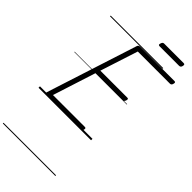

<svg xmlns="http://www.w3.org/2000/svg" viewBox="-490 -1294 1900 1900"><g transform="rotate(45 459.5 -344.0)"><path d="M111 0Q97 0 90.5 -5.5Q84 -11 88 -23L396 -979Q399 -988 406 -993Q413 -998 428 -998H905Q916 -998 918 -991.5Q920 -985 917 -973Q914 -960 907.5 -954Q901 -948 891 -948H441L313 -552H691Q702 -552 704 -546Q706 -540 703 -528Q699 -514 692.5 -508Q686 -502 677 -502H297L152 -50H598Q609 -50 611.5 -44Q614 -38 611 -25Q607 -12 600.5 -6Q594 0 584 0ZM557 -1137Q545 -1137 542 -1143.5Q539 -1150 543 -1161Q547 -1175 553 -1181.5Q559 -1188 571 -1188H843Q855 -1188 857.5 -1181Q860 -1174 857 -1161Q854 -1149 847.5 -1143Q841 -1137 829 -1137ZM0 490H735V500H0ZM0 -20H735V0H0ZM0 -505H735V-500H0ZM0 -1010H735V-1000H0Z"/></g></svg>

Font: Playwrite AU VIC Guides
Style: Regular
Weight: 400
Designer: Veronika Burian, José Scaglione
Foundry: TypeTogether
Version: Version 1.003